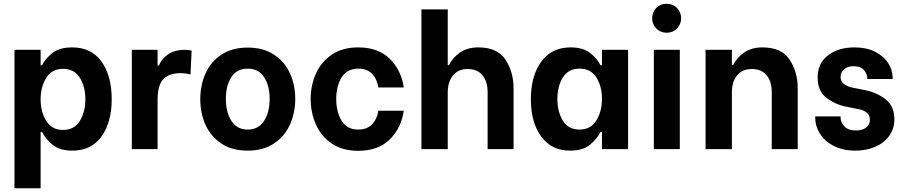

<svg xmlns="http://www.w3.org/2000/svg" viewBox="-20 -793 4810 1021"><path d="M204 -91H196V208H57V-528H196V-446H204Q220 -480 258 -510.5Q296 -541 364 -541Q465 -541 519.5 -466Q574 -391 574 -265Q574 -142 519.5 -67Q465 8 365 8Q298 8 260 -23Q222 -54 204 -91ZM434 -266Q434 -332 404.5 -379.5Q375 -427 315 -427Q256 -427 226 -379Q196 -331 196 -265Q196 -198 226 -150Q256 -102 315 -102Q375 -102 404.5 -150Q434 -198 434 -266Z M681 -528H818V-444H825Q838 -479 873 -503.5Q908 -528 963 -528Q984 -528 999 -524L993 -397Q968 -404 940 -404Q878 -404 848 -371.5Q818 -339 818 -264V0H681Z M1045 -265Q1045 -339 1072.5 -401.5Q1100 -464 1157 -502Q1214 -540 1297 -540Q1380 -540 1437 -502.5Q1494 -465 1522 -403Q1550 -341 1550 -267Q1550 -193 1522 -130.5Q1494 -68 1437 -30Q1380 8 1297 8Q1214 8 1157.5 -29.5Q1101 -67 1073 -129Q1045 -191 1045 -265ZM1414 -267Q1414 -337 1384.5 -382.5Q1355 -428 1297 -428Q1239 -428 1210 -382.5Q1181 -337 1181 -267Q1181 -197 1210.5 -150.5Q1240 -104 1297 -104Q1355 -104 1384.5 -150.5Q1414 -197 1414 -267Z M1632 -267Q1632 -338 1659.5 -400.5Q1687 -463 1744 -502Q1801 -541 1885 -541Q1991 -541 2052.5 -480.5Q2114 -420 2127 -328H1992Q1985 -373 1958.5 -400.5Q1932 -428 1886 -428Q1825 -428 1796.5 -381Q1768 -334 1768 -267Q1768 -198 1796.5 -151Q1825 -104 1886 -104Q1931 -104 1958 -131.5Q1985 -159 1992 -204H2127Q2114 -112 2052.5 -51.5Q1991 9 1885 9Q1801 9 1744 -30Q1687 -69 1659.5 -132Q1632 -195 1632 -267Z M2221 -743H2361V-447H2368Q2386 -486 2426 -513.5Q2466 -541 2523 -541Q2626 -541 2668.5 -475Q2711 -409 2711 -325V0H2573V-302Q2573 -360 2545.5 -393Q2518 -426 2467 -426Q2417 -426 2389 -392Q2361 -358 2361 -302V0H2221Z M2803 -265Q2803 -390 2858.5 -465.5Q2914 -541 3014 -541Q3081 -541 3119 -510.5Q3157 -480 3173 -446H3181V-528H3320V0H3181V-91H3173Q3155 -54 3117 -23Q3079 8 3011 8Q2913 8 2858 -67Q2803 -142 2803 -265ZM3181 -267Q3181 -334 3151.5 -381Q3122 -428 3062 -428Q3002 -428 2973 -381Q2944 -334 2944 -267Q2944 -199 2973 -151.5Q3002 -104 3062 -104Q3121 -104 3151 -152Q3181 -200 3181 -267Z M3457 -528H3595V0H3457ZM3448 -696Q3448 -729 3470 -751Q3492 -773 3525 -773Q3558 -773 3580 -750.5Q3602 -728 3602 -696Q3602 -664 3580 -641.5Q3558 -619 3525 -619Q3492 -619 3470 -641.5Q3448 -664 3448 -696Z M3732 -528H3872V-447H3879Q3897 -486 3937 -513.5Q3977 -541 4034 -541Q4137 -541 4179.5 -475Q4222 -409 4222 -325V0H4084V-302Q4084 -360 4056.5 -393Q4029 -426 3979 -426Q3926 -426 3899 -391.5Q3872 -357 3872 -302V0H3732Z M4315 -168V-174H4450V-168Q4450 -141 4471 -120Q4492 -99 4532 -99Q4565 -99 4585.5 -114.5Q4606 -130 4606 -157Q4606 -181 4588 -195Q4570 -209 4543 -213L4483 -225Q4424 -236 4376 -272Q4328 -308 4328 -381Q4328 -456 4383 -498.5Q4438 -541 4524 -541Q4587 -541 4633 -518Q4679 -495 4703 -457.5Q4727 -420 4727 -377V-373H4592V-376Q4592 -400 4574 -420.5Q4556 -441 4519 -441Q4488 -441 4469 -425Q4450 -409 4450 -383Q4450 -359 4469.5 -345Q4489 -331 4518 -326L4584 -313Q4648 -299 4692 -262.5Q4736 -226 4736 -159Q4736 -109 4709 -71Q4682 -33 4634.5 -12.5Q4587 8 4529 8Q4462 8 4413.5 -17Q4365 -42 4340 -82.5Q4315 -123 4315 -168Z"/></svg>

Font: Be Vietnam
Style: Bold
Weight: 700
Designer: Gabriel Lam
Foundry: TypeRant
Version: Version 4.000